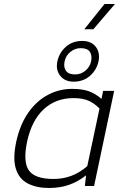

<svg xmlns="http://www.w3.org/2000/svg" viewBox="-20 -927 615 957"><path d="M400 -781 501 -907H553L445 -781ZM347 -520Q303 -520 280 -549.5Q257 -579 266 -621Q275 -664 308 -693.5Q341 -723 390 -723Q435 -723 457.5 -693.5Q480 -664 471 -621Q462 -579 429 -549.5Q396 -520 347 -520ZM354 -556Q383 -556 405.5 -574.5Q428 -593 434 -621Q440 -650 428 -668.5Q416 -687 382 -687Q354 -687 331 -668.5Q308 -650 302 -621Q296 -593 308.5 -574.5Q321 -556 354 -556ZM224 10Q162 10 118.5 -12.5Q75 -35 59 -86Q43 -137 61 -221Q80 -307 121 -365.5Q162 -424 218.5 -454Q275 -484 339 -484Q389 -484 422 -472.5Q455 -461 486 -434L494 -474H549L449 0H403L409 -53Q368 -21 323.5 -5.5Q279 10 224 10ZM247 -35Q294 -35 335.5 -50.5Q377 -66 415 -99L476 -386Q453 -410 423.5 -424Q394 -438 346 -438Q258 -438 198 -382.5Q138 -327 115 -221Q94 -120 124 -77.5Q154 -35 247 -35Z"/></svg>

Font: Kanit ExtraLight
Style: Italic
Weight: 275
Italic angle: -12°
Designer: Katatrad Team
Foundry: CadsonDemak
Version: Version 2.000; ttfautohint (v1.8.3)